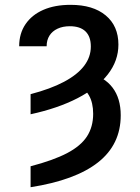

<svg xmlns="http://www.w3.org/2000/svg" viewBox="-20 -573 587 806"><path d="M108.4 -93.3V-177.7Q192.4 -199.7 248.5 -229.5Q304.7 -259.3 333 -296.4Q361.3 -333.5 361.3 -377.9Q361.3 -419.4 338.9 -441.2Q316.4 -462.9 272.9 -462.9Q243.7 -462.9 221.7 -452.6Q199.7 -442.4 187.7 -423.6Q175.8 -404.8 175.8 -378.9H60.5Q60.5 -432.1 86.9 -471.2Q113.3 -510.3 161.6 -531.5Q210 -552.7 276.4 -552.7Q370.6 -552.7 423.8 -508.3Q477.1 -463.9 477.1 -385.7Q477.1 -317.9 432.6 -260.7Q388.2 -203.6 305.7 -160.9Q223.1 -118.2 108.4 -93.3ZM306.6 -212.4 352.5 -266.1Q418 -250.5 452.4 -205.3Q486.8 -160.2 486.8 -88.9Q486.8 33.7 391.6 108.6Q296.4 183.6 108.4 212.9V125Q203.6 100.1 261.2 70.1Q318.8 40 345 -0.2Q371.1 -40.5 371.1 -95.2Q371.1 -141.6 353.5 -172.4Q335.9 -203.1 306.6 -212.4Z"/></svg>

Font: Inter 18pt Medium
Style: Regular
Weight: 500
Designer: Rasmus Andersson
Foundry: rsms
Version: Version 4.001;git-66647c0bb